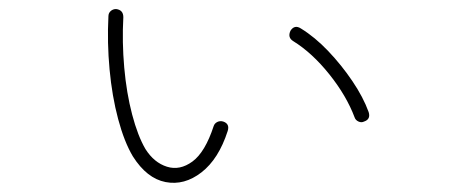

<svg xmlns="http://www.w3.org/2000/svg" viewBox="-20 -458 1040 425"><path d="M274 -112Q255 -144 241.5 -194.5Q228 -245 222.5 -304.5Q217 -364 220 -422Q220 -429 225 -433.5Q230 -438 237 -438Q253 -436 253 -420Q250 -365 255 -308.5Q260 -252 272.5 -204.5Q285 -157 302 -128Q321 -98 349.5 -89Q378 -80 406 -100.5Q434 -121 453 -179Q455 -185 461 -188Q467 -191 474 -189Q489 -184 484 -168Q464 -106 426 -76.5Q388 -47 346.5 -55Q305 -63 274 -112ZM786 -189Q780 -186 773.5 -189Q767 -192 765 -198Q747 -246 709 -293.5Q671 -341 629 -367Q616 -375 623 -390Q632 -404 646 -395Q677 -376 706.5 -345Q736 -314 760 -278.5Q784 -243 796 -210Q801 -194 786 -189Z"/></svg>

Font: Zen Maru Gothic Light
Style: Regular
Weight: 300
Designer: Yoshimichi Ohira
Foundry: Positype
Version: Version 1.001